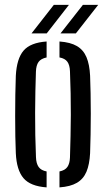

<svg xmlns="http://www.w3.org/2000/svg" viewBox="-20 -781 445 807"><path d="M46.5 -137.3Q45.1 -167.1 44.4 -207.9Q43.7 -248.6 43.7 -293.7Q43.7 -338.8 44.4 -382.7Q45.1 -426.6 46.5 -462.5Q50.3 -534.7 79.1 -568.3Q107.9 -601.9 175.9 -606.6V-539.5Q152.2 -534.7 142 -520.6Q131.9 -506.4 131 -479.8Q129.6 -440.6 128.7 -396.8Q127.8 -353 127.6 -306.6Q127.4 -260.3 128.3 -213.3Q129.3 -166.3 131.2 -120.4Q132.1 -93.8 142.4 -79.2Q152.7 -64.7 175.9 -60.4V6.6Q107.7 1.8 78.7 -32.2Q49.7 -66.3 46.5 -137.3ZM230 6.6V-60.4Q253.5 -65.1 263.3 -79.4Q273.2 -93.8 274.1 -119.2Q275.6 -164.5 276.5 -209.2Q277.5 -253.9 277.7 -298.8Q277.9 -343.7 276.9 -389.1Q276 -434.6 274.1 -481.4Q273.2 -507.5 263.1 -521.5Q253.1 -535.4 230 -539.6V-606.6Q276 -603.4 303.3 -587.4Q330.6 -571.3 343.5 -540.6Q356.4 -509.8 358.7 -462.5Q360.1 -429.6 360.8 -388.5Q361.6 -347.5 361.6 -303.5Q361.6 -259.4 360.8 -216.7Q360.1 -174 358.7 -137.3Q356.3 -89.8 343.4 -59.2Q330.5 -28.6 303.2 -12.6Q275.9 3.4 230 6.6ZM112.5 -640.6 206.2 -760.5H269.7L176.3 -640.6ZM234.3 -640.6 328.4 -760.5H392.7L298.9 -640.6Z"/></svg>

Font: Big Shoulders Stencil Text SC Thin
Style: Regular
Weight: 100
Designer: Patric King
Foundry: XO Type Co
Version: Version 2.001